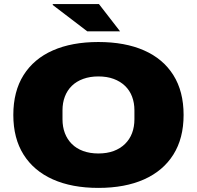

<svg xmlns="http://www.w3.org/2000/svg" viewBox="-20 -905 961 937"><path d="M460 12Q331 12 238 -29.5Q145 -71 95 -150.5Q45 -230 45 -344Q45 -459 95 -538.5Q145 -618 238 -659Q331 -700 460 -700Q590 -700 683 -659Q776 -618 826 -538.5Q876 -459 876 -344Q876 -230 826 -150.5Q776 -71 683 -29.5Q590 12 460 12ZM460 -156Q502 -156 534.5 -168Q567 -180 590 -202.5Q613 -225 624.5 -255.5Q636 -286 636 -323V-367Q636 -403 624.5 -433.5Q613 -464 590 -486Q567 -508 534.5 -520Q502 -532 460 -532Q419 -532 386 -520Q353 -508 330.5 -486Q308 -464 296.5 -433.5Q285 -403 285 -367V-323Q285 -286 296.5 -255.5Q308 -225 330.5 -202.5Q353 -180 386 -168Q419 -156 460 -156ZM566 -752H406L237 -881L238 -885H463Z"/></svg>

Font: Archivo SemiExpanded Black
Style: Regular
Weight: 900
Width: 6
Designer: Hector Gatti
Foundry: Omnibus-Type
Version: Version 2.001